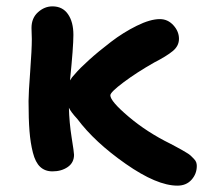

<svg xmlns="http://www.w3.org/2000/svg" viewBox="-20 -501 639 604"><path d="M145 38.1Q121.6 38.1 106.4 23.9Q91.3 9.8 83.5 -20.8Q75.7 -51.3 72.8 -88.6Q69.8 -126 69.8 -183.1Q69.8 -207.5 75 -276.6Q80.1 -345.7 80.1 -377.9Q80.1 -383.3 79.6 -395Q79.1 -406.7 79.1 -413.1Q79.1 -444.3 99.6 -462.6Q120.1 -481 145 -481Q176.8 -481 193.8 -456.5Q210.9 -432.1 210.9 -391.1Q210.9 -353.5 200.2 -248Q206.1 -258.3 215.8 -268.1Q230 -285.2 260 -312.3Q290 -339.4 328.9 -369.1Q367.7 -398.9 410.2 -419.9Q452.6 -440.9 482.9 -440.9Q507.8 -440.9 525.4 -421.6Q543 -402.3 543 -378.9Q543 -356.4 523.4 -340.3Q503.9 -324.2 464.8 -304.2Q409.7 -272.9 368.4 -241.9Q327.1 -210.9 327.1 -201.2Q327.1 -182.6 384.8 -133.8Q442.4 -85 516.1 -48.8Q520.5 -46.4 533.4 -39.6Q546.4 -32.7 551.3 -29.8Q556.2 -26.9 566.2 -21Q576.2 -15.1 580.1 -11.2Q584 -7.3 589.6 -1.7Q595.2 3.9 597.2 9.5Q599.1 15.1 599.1 21Q599.1 45.9 582.5 64.5Q565.9 83 538.1 83Q473.6 83 375.7 14.6Q277.8 -53.7 223.1 -127Q203.1 -148.4 196.8 -162.1Q197.8 -116.2 205.3 -68.8Q212.9 -21.5 212.9 -14.2Q212.9 10.7 193.1 24.4Q173.3 38.1 145 38.1Z"/></svg>

Font: Shantell Sans Irregular Bouncy
Style: Regular
Weight: 600
Designer: Stephen Nixon, Anya Danilova, Shantell Martin
Foundry: Arrow Type
Version: Version 1.006;[9816181b4]